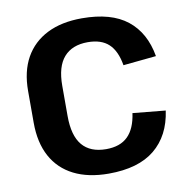

<svg xmlns="http://www.w3.org/2000/svg" viewBox="-80 -789 864 877"><g transform="rotate(-10 351.5 -350.0)"><path d="M354.9 10.1Q260.5 10.1 193.7 -23.5Q126.9 -57.1 91.9 -121.6Q57 -186.2 57 -278.3V-425.6Q57 -516.2 92.4 -579.6Q127.9 -642.9 194.7 -676.5Q261.5 -710.1 355.9 -710.1Q491.8 -710.1 566.3 -651.1Q640.7 -592 659.7 -481.2L506.5 -466Q495.1 -533.7 460.6 -565.8Q426.2 -597.9 363.1 -597.9Q291.3 -597.9 253 -554.4Q214.8 -511 214.8 -422V-281.9Q214.8 -190.5 252 -146.3Q289.3 -102.1 362.6 -102.1Q427.7 -102.1 463.3 -137.2Q499 -172.2 508.9 -243.4L660.7 -228.6Q644.6 -114.4 568.7 -52.1Q492.8 10.1 354.9 10.1Z"/></g></svg>

Font: Pathway Extreme 8pt Thin
Style: Regular
Weight: 100
Designer: Eduardo Rodriguez Tunni
Foundry: Eduardo Rodriguez Tunni
Version: Version 1.000